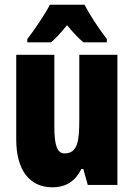

<svg xmlns="http://www.w3.org/2000/svg" viewBox="-20 -786 569 816"><path d="M339 -766H192C175 -731 123 -654 96 -620V-606H197C214 -620 237 -645 265 -679C292 -646 315 -622 335 -606H434V-620C394 -673 362 -722 339 -766ZM479 -553H317V-280C317 -191 312 -134 254 -134C222 -134 211 -172 211 -246V-553H49V-193C49 -64 105 10 202 10C261 10 300 -16 326 -68H334L353 0H479Z"/></svg>

Font: Noto Sans Lao ExtraCondensed Black
Style: Regular
Weight: 900
Width: 2
Designer: Monotype Design Team
Foundry: Monotype Imaging Inc.
Version: Version 2.003